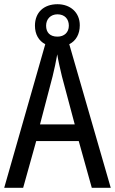

<svg xmlns="http://www.w3.org/2000/svg" viewBox="-20 -892 547 912"><path d="M416 0H506L309 -682C341 -698 359 -730 359 -772C359 -833 314 -872 253 -872C188 -872 146 -833 146 -770C146 -729 164 -698 195 -682L0 0H90L152 -222H354ZM253 -718C217 -718 199 -738 199 -770C199 -802 221 -824 253 -824C287 -824 307 -802 307 -770C307 -738 285 -718 253 -718ZM274 -530 335 -301H170L230 -530C238 -562 246 -600 252 -634C256 -605 267 -560 274 -530Z"/></svg>

Font: Noto Sans Gujarati UI Condensed
Style: Regular
Weight: 400
Width: 3
Designer: Jelle Bosma - Monotype Design Team, Universal Thirst
Foundry: Monotype Imaging Inc.
Version: Version 2.106